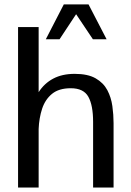

<svg xmlns="http://www.w3.org/2000/svg" viewBox="-20 -841 586 861"><path d="M61 0V-719.7H153.3V-427.7Q178.7 -467.3 218.8 -488.5Q258.8 -509.8 314.9 -509.8Q374 -509.8 408.9 -489.7Q443.8 -469.7 461.2 -437Q478.5 -404.3 483.9 -365.2Q489.3 -326.2 489.3 -288.6V0H397.5V-294.4Q397.5 -368.7 376.2 -407Q355 -445.3 297.4 -445.3Q244.1 -445.3 213.4 -420.2Q182.6 -395 168.9 -353.5Q155.3 -312 153.3 -262.7V0ZM185.5 -665 266.1 -821.3H377L458 -665H396.5L321.3 -777.3L247.1 -665Z"/></svg>

Font: Pontano Sans Medium
Style: Regular
Weight: 500
Designer: Vernon Adams
Foundry: Vernon Adams
Version: Version 2.001